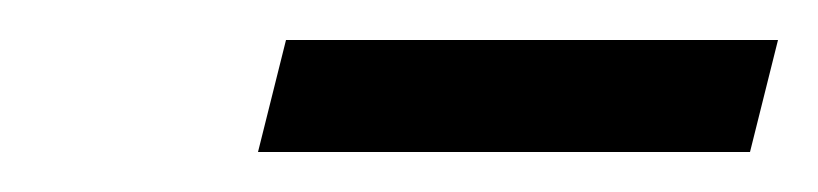

<svg xmlns="http://www.w3.org/2000/svg" viewBox="-20 -316 409 96"><path d="M109 -240 123 -296H369L355 -240Z"/></svg>

Font: Titillium Web Light
Style: Italic
Weight: 300
Italic angle: -13°
Version: Version 1.002;PS 57.000;hotconv 1.0.70;makeotf.lib2.5.55311